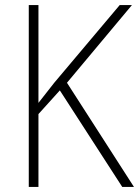

<svg xmlns="http://www.w3.org/2000/svg" viewBox="-20 -800 546 754"><path d="M506 -66H460L215 -445L131 -352V-66H93V-780H131V-396Q143 -411 158.5 -431Q174 -451 193 -475L450 -780H498L243 -475Z"/></svg>

Font: Noto Sans Malayalam UI SemiCondensed ExtraLight
Style: Regular
Weight: 200
Width: 4
Designer: Jelle Bosma - Monotype Design Team
Foundry: Monotype Imaging Inc.
Version: Version 2.104; ttfautohint (v1.8.4.7-5d5b)